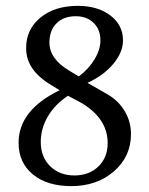

<svg xmlns="http://www.w3.org/2000/svg" viewBox="-20 -630 513 660"><path d="M235.8 -26.9Q286.1 -26.9 318.1 -57.6Q350.1 -88.4 350.1 -138.2Q350.1 -221.2 262.2 -274.9L213.9 -300.8Q169.4 -272 144.8 -230.2Q120.1 -188.5 120.1 -142.1Q120.1 -90.8 152.3 -58.8Q184.6 -26.9 235.8 -26.9ZM240.2 -574.2Q198.7 -574.2 174.3 -549.8Q149.9 -525.4 149.9 -483.9Q149.9 -427.7 217.8 -387.2L251 -367.2Q285.6 -393.6 305.4 -426.8Q325.2 -460 325.2 -491.2Q325.2 -528.3 301.8 -551.3Q278.3 -574.2 240.2 -574.2ZM402.8 -491.2Q402.8 -450.7 369.6 -410.6Q336.4 -370.6 280.8 -345.2L352.1 -304.2Q388.7 -282.2 409.4 -246.8Q430.2 -211.4 430.2 -168.9Q430.2 -91.8 371.6 -41Q313 9.8 225.1 9.8Q142.1 9.8 93 -30.5Q43.9 -70.8 43.9 -139.2Q43.9 -251.5 185.1 -319.8L160.2 -335Q113.3 -362.8 91.6 -394.3Q69.8 -425.8 69.8 -464.8Q69.8 -529.3 119.1 -569.6Q168.5 -609.9 247.1 -609.9Q315.9 -609.9 359.4 -576.9Q402.8 -543.9 402.8 -491.2Z"/></svg>

Font: Common Serif News
Style: Regular
Weight: 450
Designer: Philipp H. Poll, Khaled Hosny
Foundry: Stefan Peev, Context Ltd.
Version: Version 1.026